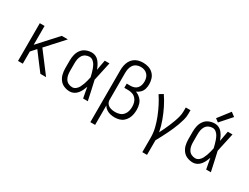

<svg xmlns="http://www.w3.org/2000/svg" viewBox="-77 -1447 3034 2335"><g transform="rotate(30 1440.0 -280.0)"><path d="M103 0H170V-171L234 -242L322 -125L417 0H497L278 -289L497 -530H411L170 -265V-530H103Z M832 8Q862 8 889 -6Q916 -20 935 -43.5Q954 -67 967 -94Q980 -121 990 -149Q996 -112 1003 -74.5Q1010 -37 1017 0H1083Q1068 -67 1054 -134.5Q1040 -202 1024 -268Q1039 -333 1052.5 -399Q1066 -465 1081 -530H1015Q1008 -494 1001.5 -458Q995 -422 989 -387Q979 -414 965.5 -440Q952 -466 933.5 -489Q915 -512 888 -525Q861 -538 832 -538Q791 -538 752.5 -522.5Q714 -507 689 -474Q664 -441 654.5 -401Q645 -361 645 -320V-210Q645 -169 654.5 -129Q664 -89 689 -56Q714 -23 752.5 -7.5Q791 8 832 8ZM832 -52Q804 -52 778 -64.5Q752 -77 737 -101.5Q722 -126 717 -154Q712 -182 712 -210V-320Q712 -348 717 -376Q722 -404 737 -428.5Q752 -453 778 -466Q804 -479 832 -479Q859 -479 881 -462Q903 -445 916 -421Q929 -397 938 -372Q947 -347 954 -321Q961 -295 967 -269Q961 -242 954.5 -215Q948 -188 938.5 -162.5Q929 -137 916.5 -112.5Q904 -88 881.5 -70Q859 -52 832 -52Z M1237 205H1304V-68Q1318 -42 1344 -24Q1370 -6 1400 1Q1430 8 1461 8Q1494 8 1526 -0.5Q1558 -9 1583 -30.5Q1608 -52 1623.5 -81Q1639 -110 1645 -142.5Q1651 -175 1651 -207Q1651 -247 1639.5 -285.5Q1628 -324 1598.5 -352Q1569 -380 1532 -394Q1562 -406 1585.5 -430Q1609 -454 1618 -486Q1627 -518 1627 -551Q1627 -589 1615.5 -626.5Q1604 -664 1575.5 -692Q1547 -720 1509.5 -731.5Q1472 -743 1434 -743Q1400 -743 1367.5 -734.5Q1335 -726 1308.5 -705Q1282 -684 1266 -654Q1250 -624 1243.5 -591.5Q1237 -559 1237 -525ZM1437 -52Q1414 -52 1392 -56Q1370 -60 1350 -70Q1330 -80 1317.5 -99.5Q1305 -119 1304 -141V-525Q1304 -554 1310 -583Q1316 -612 1333 -636.5Q1350 -661 1377.5 -672.5Q1405 -684 1434 -684Q1460 -684 1485 -675.5Q1510 -667 1528.5 -647Q1547 -627 1554 -601.5Q1561 -576 1561 -550Q1561 -525 1554 -500.5Q1547 -476 1530 -457Q1513 -438 1489 -430Q1465 -422 1440 -422H1386V-363H1440Q1470 -363 1499 -353.5Q1528 -344 1548.5 -321Q1569 -298 1577 -269Q1585 -240 1585 -210Q1585 -179 1577 -149Q1569 -119 1548 -95Q1527 -71 1497 -61.5Q1467 -52 1437 -52Z M1967 205H2033V0Q2054 -38 2074 -76Q2094 -114 2113 -152.5Q2132 -191 2149.5 -230.5Q2167 -270 2181.5 -310Q2196 -350 2207.5 -392Q2219 -434 2219 -477V-530H2153V-477Q2153 -437 2143 -398.5Q2133 -360 2119.5 -323Q2106 -286 2090.5 -249.5Q2075 -213 2058 -177Q2041 -141 2023 -106Q2008 -183 1981 -257.5Q1954 -332 1919 -402.5Q1884 -473 1840 -538L1785 -505Q1823 -448 1853.5 -387.5Q1884 -327 1909 -264Q1934 -201 1950.5 -134.5Q1967 -68 1967 0Z M2560 8Q2590 8 2617 -6Q2644 -20 2663 -43.5Q2682 -67 2695 -94Q2708 -121 2718 -149Q2724 -112 2731 -74.5Q2738 -37 2745 0H2811Q2796 -67 2782 -134.5Q2768 -202 2752 -268Q2767 -333 2780.5 -399Q2794 -465 2809 -530H2743Q2736 -494 2729.5 -458Q2723 -422 2717 -387Q2707 -414 2693.5 -440Q2680 -466 2661.5 -489Q2643 -512 2616 -525Q2589 -538 2560 -538Q2519 -538 2480.5 -522.5Q2442 -507 2417 -474Q2392 -441 2382.5 -401Q2373 -361 2373 -320V-210Q2373 -169 2382.5 -129Q2392 -89 2417 -56Q2442 -23 2480.5 -7.5Q2519 8 2560 8ZM2560 -52Q2532 -52 2506 -64.5Q2480 -77 2465 -101.5Q2450 -126 2445 -154Q2440 -182 2440 -210V-320Q2440 -348 2445 -376Q2450 -404 2465 -428.5Q2480 -453 2506 -466Q2532 -479 2560 -479Q2587 -479 2609 -462Q2631 -445 2644 -421Q2657 -397 2666 -372Q2675 -347 2682 -321Q2689 -295 2695 -269Q2689 -242 2682.5 -215Q2676 -188 2666.5 -162.5Q2657 -137 2644.5 -112.5Q2632 -88 2609.5 -70Q2587 -52 2560 -52ZM2582 -567 2720 -723 2664 -765 2537 -601Z"/></g></svg>

Font: Iosevka Sparkle Light
Style: Regular
Weight: 300
Designer: Belleve Invis
Foundry: Belleve Invis
Version: Version 4.5.0; ttfautohint (v1.8.3)